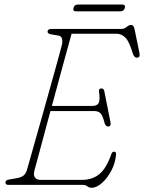

<svg xmlns="http://www.w3.org/2000/svg" viewBox="-20 -830 647 862"><path d="M351.5 0H17.5Q4 0 4.5 -11.5Q4.5 -21.5 21 -24L57.5 -30.5Q74 -33.5 84.5 -41Q95 -48.5 100.5 -66Q103 -74 112 -105.8Q121 -137.5 134.2 -184.5Q147.5 -231.5 163 -286.2Q178.5 -341 194 -396.5Q209.5 -452 223 -500.5Q236.5 -549 245.8 -583Q255 -617 258 -629Q261.5 -644 258.2 -656Q255 -668 243.5 -670L208.5 -676Q193.5 -678.5 193.5 -688Q193.5 -700 210 -700H524.5Q538 -700 548.5 -709Q559 -718 568.5 -718Q580 -718 584 -699.5L606 -592.5Q610.5 -571 594.5 -571Q582.5 -571 576 -590Q560.5 -644 542.8 -661.2Q525 -678.5 503.5 -678.5H301.5Q295 -655.5 281 -604.8Q267 -554 249.2 -488.2Q231.5 -422.5 213 -354.5H395.5Q415.5 -354.5 422.8 -367.2Q430 -380 424.5 -418.5Q423 -433 434.5 -433Q441 -433 444 -429.5Q447 -426 448 -422L476 -281.5Q479.5 -262 466 -262Q453.5 -262 449 -279.5Q440.5 -313 430.5 -322.2Q420.5 -331.5 402.5 -331.5H206.5Q189 -266.5 173.5 -208.8Q158 -151 147.5 -112Q137 -73 134.5 -64Q129 -44.5 136.8 -33.5Q144.5 -22.5 161.5 -22.5H349.5Q393 -22.5 425 -47.5Q457 -72.5 480.5 -139.5Q484 -149 492 -149Q502 -149 501 -136Q498 -98.5 480.2 -64.5Q462.5 -30.5 438.2 -8.8Q414 13 391 13Q380.5 13 372.2 6.5Q364 0 351.5 0ZM310 -794.5Q314 -809.5 329.5 -809.5H528.5Q544.5 -809.5 540.5 -794.5Q536 -779 520.5 -779H321.5Q305.5 -779 310 -794.5Z"/></svg>

Font: Fraunces 72pt SuperSoft Thin
Style: Italic
Weight: 100
Italic angle: -16°
Version: Version 1.000;[b76b70a41]